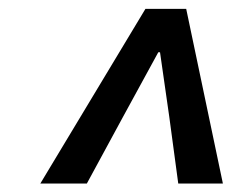

<svg xmlns="http://www.w3.org/2000/svg" viewBox="-20 -780 557 437"><path d="M71.8 -362.3 311 -759.8H403.8L487.3 -362.3H385.7L365.2 -514.6L344.2 -661.1H340.3L260.3 -514.6L177.7 -362.3Z"/></svg>

Font: Reddit Sans SemiBold
Style: Italic
Weight: 600
Italic angle: -11.25°
Designer: Stephen Hutchings
Version: Version 1.013